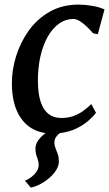

<svg xmlns="http://www.w3.org/2000/svg" viewBox="-20 -586 488 856"><path d="M91 219.5Q111.5 212.5 132 192.5Q152.5 172.5 152.5 149Q152.5 137 149 127Q145.5 117 141.8 105.5Q138 94 138 77Q138 56.5 151.2 38.5Q164.5 20.5 183 7.5Q112 -3 72.8 -59.8Q33.5 -116.5 33 -213Q32.5 -272 51.2 -333.8Q70 -395.5 107.2 -448.2Q144.5 -501 200.8 -533.2Q257 -565.5 330.5 -565.5Q358.5 -565.5 391 -560Q423.5 -554.5 446 -544L416 -433.5Q410.5 -434.5 405 -435.5Q399.5 -436.5 394.5 -438Q382.5 -452.5 367 -467.2Q351.5 -482 336 -491.8Q320.5 -501.5 306.5 -501.5Q273 -501.5 244 -481.2Q215 -461 193.5 -423.5Q172 -386 160.2 -334.8Q148.5 -283.5 149 -221.5Q149.5 -166.5 161.8 -130.8Q174 -95 196.8 -77.5Q219.5 -60 253 -60Q283 -60 306.2 -68.2Q329.5 -76.5 349 -90.2Q368.5 -104 387 -122L408 -83Q396.5 -67.5 374.5 -48.2Q352.5 -29 320.5 -13.2Q288.5 2.5 246.5 7.5Q236 15.5 229.2 25.8Q222.5 36 222.5 50Q222.5 62 227.5 74.5Q232.5 87 237.5 101.2Q242.5 115.5 242.5 133Q242.5 152 231.2 171Q220 190 201.2 206.2Q182.5 222.5 160.8 234.2Q139 246 117.5 250.5Z"/></svg>

Font: Merriweather 24pt Medium
Style: Italic
Weight: 500
Italic angle: -7.8°
Version: Version 2.101